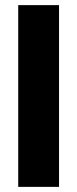

<svg xmlns="http://www.w3.org/2000/svg" viewBox="-20 -728 301 748"><path d="M51 0V-708H210V0Z"/></svg>

Font: Onest ExtraBold
Style: Regular
Weight: 800
Designer: Dmitri Voloshin, Andrey Kudryavtsev
Foundry: Dmitri Voloshin, Andrey Kudryavtsev
Version: Version 1.000;gftools[0.9.33]